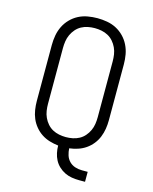

<svg xmlns="http://www.w3.org/2000/svg" viewBox="-132 -830 864 1081"><g transform="rotate(15 300.0 -289.0)"><path d="M436 165Q414 165 392.5 161.5Q371 158 351.5 148.5Q332 139 316 124Q300 109 290 90Q280 71 275.5 49.5Q271 28 271 7Q245 4 220 -3.5Q195 -11 173.5 -25Q152 -39 135 -59.5Q118 -80 108 -103.5Q98 -127 94 -153Q90 -179 90 -205V-530Q90 -559 95 -587Q100 -615 112.5 -640.5Q125 -666 145 -686.5Q165 -707 190 -720Q215 -733 243.5 -738Q272 -743 300 -743Q328 -743 356.5 -738Q385 -733 410 -720Q435 -707 455 -686.5Q475 -666 487.5 -640.5Q500 -615 505 -587Q510 -559 510 -530V-205Q510 -179 506 -154Q502 -129 492.5 -105.5Q483 -82 467 -62Q451 -42 430 -27.5Q409 -13 384.5 -5Q360 3 335 6Q336 26 342 45.5Q348 65 362 79.5Q376 94 395.5 100.5Q415 107 436 107H470V165ZM300 -50Q320 -50 340 -54Q360 -58 377.5 -67.5Q395 -77 408.5 -92.5Q422 -108 430.5 -126.5Q439 -145 442 -165Q445 -185 445 -205V-530Q445 -550 442 -570Q439 -590 430.5 -608.5Q422 -627 408.5 -642.5Q395 -658 377.5 -667.5Q360 -677 340 -681Q320 -685 300 -685Q280 -685 260 -681Q240 -677 222.5 -667.5Q205 -658 191.5 -642.5Q178 -627 169.5 -608.5Q161 -590 158 -570Q155 -550 155 -530V-205Q155 -185 158 -165Q161 -145 169.5 -126.5Q178 -108 191.5 -92.5Q205 -77 222.5 -67.5Q240 -58 260 -54Q280 -50 300 -50Z"/></g></svg>

Font: Iosevka Etoile Light
Style: Regular
Weight: 300
Designer: Belleve Invis
Foundry: Belleve Invis
Version: Version 25.0.1; ttfautohint (v1.8.4)